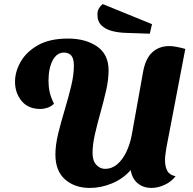

<svg xmlns="http://www.w3.org/2000/svg" viewBox="-20 -905 952 946"><path d="M423 21Q348 21 300.5 -21Q253 -63 253 -144Q253 -191 267 -248Q281 -305 299 -364.5Q317 -424 330.5 -480Q344 -536 344 -581Q344 -617 331 -631.5Q318 -646 295 -646Q260 -646 239.5 -607.5Q219 -569 219 -507Q219 -478 224.5 -452Q230 -426 246 -394Q232 -380 213.5 -374Q195 -368 180 -368Q119 -368 86.5 -407.5Q54 -447 54 -502Q54 -552 82 -601Q110 -650 167.5 -682.5Q225 -715 315 -715Q402 -715 458.5 -676Q515 -637 515 -558Q515 -513 503 -460Q491 -407 475.5 -352Q460 -297 448 -245Q436 -193 436 -150Q436 -113 454.5 -93Q473 -73 498 -73Q531 -73 557.5 -95.5Q584 -118 602 -155.5Q620 -193 629 -239L685 -551Q697 -617 730.5 -647.5Q764 -678 814 -678Q831 -678 851 -674Q871 -670 893 -664L800 -178Q797 -159 795 -144Q793 -129 793 -116Q793 -84 804.5 -63Q816 -42 845 -37Q825 -10 791.5 5.5Q758 21 726 21Q687 21 659 -1.5Q631 -24 624 -67Q586 -24 532 -1.5Q478 21 423 21ZM718 -739 600 -743Q565 -744 533 -752Q501 -760 480.5 -779.5Q460 -799 460 -833Q460 -851 467 -863Q474 -875 486 -885L729 -786Z"/></svg>

Font: Sansita Swashed
Style: Bold
Weight: 700
Designer: Pablo Cosgaya
Foundry: Omnibus-Type
Version: Version 1.003; ttfautohint (v1.8.3)